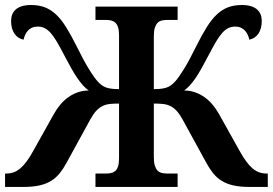

<svg xmlns="http://www.w3.org/2000/svg" viewBox="-20 -740 1080 760"><path d="M451.2 -600.1Q451.2 -620.1 447.3 -632.1Q443.4 -644 436.3 -650.4Q429.2 -656.7 419.9 -658.9Q410.6 -661.1 399.9 -661.1H357.9V-713.9H683.1V-661.1H641.1Q630.4 -661.1 620.6 -658.9Q610.8 -656.7 604 -649.9Q597.2 -643.1 593 -630.4Q588.9 -617.7 588.9 -596.2V-387.2Q605.5 -387.2 617.4 -388.7Q629.4 -390.1 638.9 -393.3Q648.4 -396.5 656.2 -402.1Q664.1 -407.7 671.9 -416Q685.5 -430.2 707.8 -466.1Q730 -502 756.8 -557.1Q778.8 -601.1 798.1 -632.1Q817.4 -663.1 838.1 -682.6Q858.9 -702.1 882.8 -711.2Q906.7 -720.2 937 -720.2Q958 -720.2 973.1 -715.6Q988.3 -710.9 997.8 -702.4Q1007.3 -693.8 1011.7 -682.4Q1016.1 -670.9 1016.1 -657.2Q1016.1 -626.5 1002.9 -606.9Q989.7 -587.4 966.8 -583Q964.8 -593.3 960.4 -602.5Q956.1 -611.8 949.5 -618.9Q942.9 -626 933.3 -630.4Q923.8 -634.8 911.1 -634.8Q896 -634.8 883.5 -628.7Q871.1 -622.6 859.4 -609.4Q847.7 -596.2 835.2 -575.2Q822.8 -554.2 807.1 -523.9Q790.5 -492.7 777.8 -469.7Q765.1 -446.8 753.7 -430.4Q742.2 -414.1 731.7 -402.3Q721.2 -390.6 709 -381.8Q731 -381.8 751 -375Q771 -368.2 788.6 -356Q806.2 -343.8 820.8 -326.4Q835.4 -309.1 847.2 -288.1L928.2 -143.1Q941.4 -119.1 953.9 -102.1Q966.3 -85 978.8 -74.2Q991.2 -63.5 1004.9 -58.3Q1018.6 -53.2 1034.2 -53.2H1040V0H969.2Q930.7 0 903.6 -6.1Q876.5 -12.2 857.2 -24.4Q837.9 -36.6 823.7 -54.2Q809.6 -71.8 796.9 -95.2L702.1 -268.1Q689.9 -290 678.2 -302.2Q666.5 -314.5 653.1 -320.8Q639.6 -327.1 624 -328.6Q608.4 -330.1 588.9 -330.1V-118.2Q588.9 -96.7 593 -84Q597.2 -71.3 604 -64.5Q610.8 -57.6 620.6 -55.4Q630.4 -53.2 641.1 -53.2H683.1V0H357.9V-53.2H399.9Q410.6 -53.2 419.9 -55.2Q429.2 -57.1 436.3 -63.2Q443.4 -69.3 447.3 -81.3Q451.2 -93.3 451.2 -112.8V-330.1Q431.6 -330.1 416 -328.6Q400.4 -327.1 387 -320.8Q373.5 -314.5 361.8 -302.2Q350.1 -290 337.9 -268.1L243.2 -95.2Q230.5 -71.8 216.3 -54.2Q202.1 -36.6 182.9 -24.4Q163.6 -12.2 136.5 -6.1Q109.4 0 70.8 0H0V-53.2H5.9Q21.5 -53.2 35.2 -58.3Q48.8 -63.5 61.3 -74.2Q73.7 -85 86.2 -102.1Q98.6 -119.1 111.8 -143.1L192.9 -288.1Q204.6 -309.1 219.2 -326.4Q233.9 -343.8 251.5 -356Q269 -368.2 289.1 -375Q309.1 -381.8 331.1 -381.8Q318.8 -390.6 308.3 -402.3Q297.9 -414.1 286.4 -430.4Q274.9 -446.8 262.2 -469.7Q249.5 -492.7 232.9 -523.9Q217.3 -554.2 204.8 -575.2Q192.4 -596.2 180.7 -609.4Q168.9 -622.6 156.7 -628.7Q144.5 -634.8 128.9 -634.8Q116.2 -634.8 106.7 -630.4Q97.2 -626 90.6 -618.9Q84 -611.8 79.8 -602.5Q75.7 -593.3 73.2 -583Q50.3 -587.4 37.1 -606.9Q23.9 -626.5 23.9 -657.2Q23.9 -670.9 28.3 -682.4Q32.7 -693.8 42.2 -702.4Q51.8 -710.9 66.9 -715.6Q82 -720.2 103 -720.2Q133.3 -720.2 157.2 -711.2Q181.2 -702.1 201.9 -682.6Q222.7 -663.1 241.9 -632.1Q261.2 -601.1 283.2 -557.1Q310.1 -502 332.3 -466.1Q354.5 -430.2 368.2 -416Q376 -407.7 383.8 -402.1Q391.6 -396.5 401.1 -393.3Q410.6 -390.1 422.6 -388.7Q434.6 -387.2 451.2 -387.2Z"/></svg>

Font: Droids
Style: b
Weight: 700
Foundry: Ascender Corporation
Version: Version 1.00 build 113